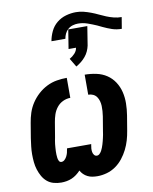

<svg xmlns="http://www.w3.org/2000/svg" viewBox="-93 -915 788 992"><g transform="rotate(-10 301.5 -419.0)"><path d="M338 8Q324 8 311 6Q298 4 286 -2Q274 -8 265 -17Q256 -26 250 -37Q240 -26 228 -17Q216 -8 203 -2.5Q190 3 176 5.5Q162 8 148 8Q127 8 107.5 2.5Q88 -3 73.5 -15.5Q59 -28 49.5 -45Q40 -62 34 -81Q28 -100 26 -120.5Q24 -141 24 -161.5Q24 -182 26.5 -203Q29 -224 32 -245L45 -323Q49 -349 57.5 -375Q66 -401 81.5 -424.5Q97 -448 118 -467Q139 -486 164 -498.5Q189 -511 216 -515.5Q243 -520 269 -520V-415Q249 -415 230 -406Q211 -397 198 -380.5Q185 -364 178.5 -344.5Q172 -325 169 -306L156 -228Q154 -219 152.5 -210Q151 -201 150 -192Q149 -183 148.5 -174Q148 -165 147.5 -156.5Q147 -148 147.5 -139Q148 -130 149 -121.5Q150 -113 154 -105Q158 -97 167 -97Q176 -97 183.5 -104Q191 -111 195.5 -120Q200 -129 202.5 -138Q205 -147 206 -156L207 -161H334L333 -156Q331 -147 330.5 -138Q330 -129 331.5 -120Q333 -111 338.5 -104Q344 -97 353 -97Q361 -97 367.5 -103.5Q374 -110 378 -117.5Q382 -125 385 -133Q388 -141 390.5 -149Q393 -157 395 -165Q397 -173 399 -181.5Q401 -190 402.5 -198Q404 -206 405 -214L418 -292Q420 -306 421 -319.5Q422 -333 421.5 -346Q421 -359 417.5 -371.5Q414 -384 407 -394Q400 -404 388.5 -409.5Q377 -415 363 -415V-520Q394 -520 424 -513.5Q454 -507 478 -491Q502 -475 518 -450.5Q534 -426 541 -397Q548 -368 547.5 -337Q547 -306 542 -275L529 -197Q525 -172 518 -148Q511 -124 499.5 -101Q488 -78 471.5 -57Q455 -36 433.5 -21Q412 -6 387 1Q362 8 338 8ZM224 -720Q228 -745 240 -770.5Q252 -796 273.5 -813.5Q295 -831 321.5 -838.5Q348 -846 374 -846Q395 -846 414.5 -841Q434 -836 452.5 -829Q471 -822 488.5 -813.5Q506 -805 524.5 -797.5Q543 -790 562.5 -785Q582 -780 603 -780L593 -720Q566 -720 542.5 -728Q519 -736 496 -747L471 -759Q448 -769 424 -777.5Q400 -786 374 -786Q361 -786 347 -782Q333 -778 322 -768.5Q311 -759 305 -746Q299 -733 297 -720ZM328 -569 301 -614Q316 -622 328.5 -635.5Q341 -649 343 -665H304L320 -765H420L404 -665Q401 -651 394.5 -636.5Q388 -622 377.5 -609.5Q367 -597 354.5 -587Q342 -577 328 -569Z"/></g></svg>

Font: Iosevka SS04 XBd Ex Obl
Style: Regular
Weight: 800
Width: 7
Italic angle: -9°
Monospace: yes
Designer: Belleve Invis
Foundry: Belleve Invis
Version: Version 19.0.0; ttfautohint (v1.8.4)